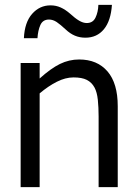

<svg xmlns="http://www.w3.org/2000/svg" viewBox="-20 -765 562 785"><path d="M461.4 0H383.2V-289.1Q383.2 -325.2 380 -356.7Q376.7 -388.1 366.3 -407.4Q355 -428.2 334.9 -438.4Q314.9 -448.5 280.7 -448.5Q247.5 -448.5 212.4 -430.7Q177.2 -412.9 142.1 -383.2V0H64.4V-507.4H142.1V-444.1Q187.6 -485.1 225 -503.5Q262.4 -521.8 303.5 -521.8Q377.7 -521.8 419.6 -473Q461.4 -424.3 461.4 -330.7ZM437.6 -745Q433.2 -679.7 404.7 -645.3Q376.2 -610.9 329.2 -610.9Q305.9 -610.9 286.4 -619.1Q266.8 -627.2 248 -645Q227.2 -664.4 211.9 -674.8Q196.5 -685.1 180.2 -685.1Q155 -685.1 145 -662.6Q135.1 -640.1 133.2 -608.9H77.7Q80.7 -673.8 111.4 -708.4Q142.1 -743.1 186.6 -743.1Q208.9 -743.1 228.2 -734.4Q247.5 -725.7 266.8 -708.9Q286.6 -690.6 303.2 -680.7Q319.8 -670.8 334.7 -670.8Q359.9 -670.8 370.5 -693.1Q381.2 -715.3 382.2 -745Z"/></svg>

Font: Shan Wanhai
Style: Regular
Weight: 400
Designer: Khon Soe Zaw Thu
Foundry: Shan Unicode
Version: Version 1.00 June 3, 2017, initial release